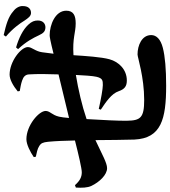

<svg xmlns="http://www.w3.org/2000/svg" viewBox="40 -918 920 1040"><g transform="rotate(-90 500.0 -398.0)"><path d="M829 -647C840 -623 850 -613 870 -612C891 -611 909 -625 909 -653C909 -671 904 -686 886 -705C859 -734 814 -756 763 -771L754 -760C795 -716 814 -679 829 -647ZM908 -726C922 -705 933 -690 950 -690C975 -690 987 -709 987 -732C989 -747 981 -770 959 -786C929 -813 887 -825 830 -838L822 -826C866 -789 894 -749 908 -726ZM527 -751C548 -747 564 -745 584 -738C605 -731 616 -720 617 -701C620 -658 619 -592 617 -541L381 -484C383 -507 385 -526 388 -538C397 -577 419 -587 419 -611C419 -647 341 -715 266 -715C237 -715 197 -694 169 -675L171 -664C192 -659 213 -656 230 -645C244 -636 249 -626 252 -598C256 -557 258 -505 259 -452C185 -433 107 -415 87 -415C61 -415 41 -425 17 -452L4 -447C2 -414 3 -384 13 -363C34 -319 73 -278 109 -278C138 -278 183 -305 261 -341C262 -259 262 -184 264 -130C271 15 374 42 556 42C645 42 715 36 761 24C808 12 830 -11 830 -39C830 -90 774 -113 725 -113C709 -113 604 -77 478 -77C382 -77 367 -97 366 -171C365 -212 370 -305 375 -389C448 -414 535 -434 614 -447C612 -406 609 -356 604 -335C596 -302 584 -301 559 -301C539 -301 483 -311 430 -323L426 -312C468 -284 513 -254 526 -215C537 -183 553 -171 584 -171C643 -171 685 -214 699 -265C711 -308 717 -396 721 -460C815 -466 842 -448 893 -448C936 -448 962 -460 962 -499C962 -559 885 -589 829 -589C821 -589 801 -586 729 -568L737 -630C742 -667 765 -685 765 -707C765 -745 686 -806 616 -806C589 -806 554 -786 525 -762Z"/></g></svg>

Font: Source Han Serif KR Heavy
Style: Regular
Weight: 900
Designer: Ryoko NISHIZUKA 西塚涼子 (kana & ideographs); Frank Grießhammer (Latin, Greek & Cyrillic); Wenlong ZHANG 张文龙 (bopomofo); San
Foundry: Adobe
Version: Version 2.001;hotconv 1.1.0;makeotfexe 2.6.0